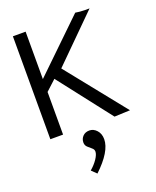

<svg xmlns="http://www.w3.org/2000/svg" viewBox="-163 -723 889 1092"><g transform="rotate(-20 281.5 -176.5)"><path d="M436 4 188 -315 126 -258V0H49V-623H126V-336L428 -628Q441 -626 455 -624.5Q469 -623 484 -623H513L245 -357L531 0ZM234 275 204 246Q231 223 248.5 197Q266 171 266 153Q266 140 254 130.5Q242 121 230.5 110Q219 99 219 82Q219 60 234 44.5Q249 29 274 29Q299 29 318 50Q337 71 337 104Q337 141 311 184Q285 227 234 275Z"/></g></svg>

Font: Inconsolata SemiExpanded
Style: Regular
Weight: 400
Width: 6
Monospace: yes
Designer: Raph Levien, Cyreal, Brenton Simpson
Foundry: Raph Levien, Cyreal, Google
Version: Version 3.100; ttfautohint (v1.8.4.7-5d5b)